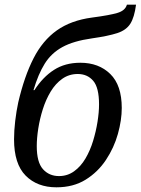

<svg xmlns="http://www.w3.org/2000/svg" viewBox="-20 -790 601 820"><path d="M221 10Q139 10 89.5 -40Q40 -90 40 -195Q40 -232 45 -274Q50 -316 58 -353Q84 -464 123 -540.5Q162 -617 222.5 -660Q283 -703 373 -715Q449 -725 482 -735Q515 -745 522 -770H561Q554 -716 536.5 -688.5Q519 -661 480.5 -648.5Q442 -636 372 -626Q294 -615 246.5 -589Q199 -563 171 -518Q143 -473 123 -405H127Q163 -461 210.5 -491.5Q258 -522 323 -522Q402 -522 451 -474Q500 -426 500 -329Q500 -277 483.5 -218Q467 -159 432.5 -107Q398 -55 345.5 -22.5Q293 10 221 10ZM232 -38Q268 -38 296.5 -58.5Q325 -79 345 -113Q365 -147 377.5 -188Q390 -229 396.5 -270Q403 -311 403 -344Q403 -416 378 -445Q353 -474 312 -474Q275 -474 246 -453.5Q217 -433 196.5 -399Q176 -365 163 -324Q150 -283 143.5 -241.5Q137 -200 137 -166Q137 -97 163.5 -67.5Q190 -38 232 -38Z"/></svg>

Font: Noto Serif SemiCondensed
Style: Italic
Weight: 400
Width: 4
Italic angle: -12°
Designer: Monotype Design Team
Foundry: Monotype Imaging Inc.
Version: Version 2.013